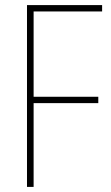

<svg xmlns="http://www.w3.org/2000/svg" viewBox="-20 -734 434 754"><path d="M112 0V-329H366V-354H112V-689H381V-714H86V0Z"/></svg>

Font: Noto Sans Sinhala Condensed Thin
Style: Regular
Weight: 100
Width: 3
Designer: Jelle Bosma - Monotype Design Team
Foundry: Monotype Imaging Inc.
Version: Version 2.006